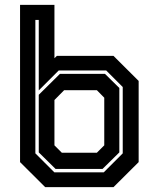

<svg xmlns="http://www.w3.org/2000/svg" viewBox="-20 -770 646 790"><path d="M166 0 62.5 -103V-750H204V-530.5L214 -540H447L550.5 -437V-103L447 0ZM208.5 -75 139.5 -143V-380L226.5 -466H412L471 -408V-143L402 -75ZM234.5 -141.5H378.5L409 -172V-368L378.5 -399H244L204 -358.5V-172ZM203.5 -61H407L485 -139V-412L417 -480H221.5L139.5 -398V-688H125.5V-139Z"/></svg>

Font: Tourney
Style: Bold
Weight: 700
Designer: Tyler Finck
Foundry: Etcetera Type Co
Version: Version 1.015